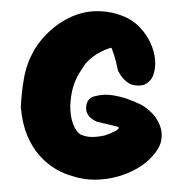

<svg xmlns="http://www.w3.org/2000/svg" viewBox="-49 -697 701 754"><g transform="rotate(-5 301.0 -319.5)"><path d="M209 -12Q178 -23 146.5 -45Q115 -67 88.5 -101.5Q62 -136 46 -185Q30 -234 30 -299Q38 -360 53 -414.5Q68 -469 101 -517Q134 -565 194 -605Q266 -649 335.5 -650Q405 -651 469 -617Q501 -599 523.5 -570.5Q546 -542 558.5 -508.5Q571 -475 571.5 -441Q572 -407 558 -377Q558 -377 552 -368Q546 -359 532.5 -350.5Q519 -342 496 -344Q468 -347 452 -363.5Q436 -380 429 -395.5Q422 -411 422 -411Q422 -420 417.5 -447Q413 -474 405 -501Q400 -501 389 -498Q378 -495 362.5 -489Q347 -483 330.5 -473Q314 -463 298 -448Q282 -429 267 -408Q252 -387 241 -359Q230 -331 224 -289Q220 -248 228.5 -217Q237 -186 253 -173Q267 -165 281.5 -161.5Q296 -158 312.5 -158Q329 -158 347 -160Q373 -166 391.5 -174Q410 -182 405 -189Q389 -195 365.5 -202.5Q342 -210 322 -217Q322 -217 315.5 -221Q309 -225 301 -232.5Q293 -240 288 -252Q283 -264 286 -280Q290 -299 300 -307Q310 -315 319.5 -316.5Q329 -318 329 -318Q360 -323 392.5 -315Q425 -307 454 -293.5Q483 -280 503 -267Q525 -252 543 -229Q561 -206 568.5 -178Q576 -150 567.5 -120.5Q559 -91 527 -62Q502 -38 465 -20.5Q428 -3 384.5 5Q341 13 296 9.5Q251 6 209 -12Z"/></g></svg>

Font: Sour Gummy Black
Style: Regular
Weight: 900
Version: Version 1.000